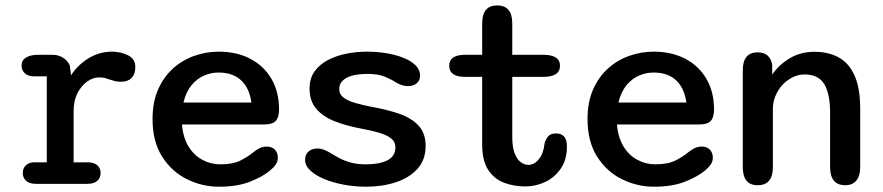

<svg xmlns="http://www.w3.org/2000/svg" viewBox="-20 -678 3256 708"><path d="M251.5 -79.5H301Q327 -79.5 339 -68.5Q351 -57.5 351 -40Q351 -22.5 338.8 -11.2Q326.5 0 301 0H113.5Q88.5 0 76.2 -11.2Q64 -22.5 64 -40Q64 -57.5 75.5 -68.5Q87 -79.5 107 -79.5H152.5V-396.5H105.5Q84.5 -396.5 72 -407.5Q59.5 -418.5 59.5 -436.5Q59.5 -455.5 76 -465.8Q92.5 -476 121 -476H173Q195 -476 212 -465.5Q229 -455 237.5 -436.5L242 -400.5Q267.5 -439.5 307.2 -463.5Q347 -487.5 392.5 -487.5Q425 -487.5 452 -474.2Q479 -461 479 -431Q479 -404.5 465 -390.5Q451 -376.5 427 -376.5Q413 -376.5 403.2 -379Q393.5 -381.5 383.5 -385Q374 -388.5 366.2 -390.5Q358.5 -392.5 345 -392.5Q322.5 -392.5 301 -377Q279.5 -361.5 265.5 -334Q251.5 -306.5 251.5 -269Z M787.5 10.5Q725 10.5 668.8 -17.5Q612.5 -45.5 577.5 -101Q542.5 -156.5 542.5 -239Q542.5 -301.5 563 -348Q583.5 -394.5 618 -425.5Q652.5 -456.5 696.2 -472Q740 -487.5 786.5 -487.5Q853.5 -487.5 903.5 -461Q953.5 -434.5 981.2 -386.8Q1009 -339 1009 -274.5Q1009 -245 996.8 -232Q984.5 -219 954.5 -219H651Q655 -171 675 -138.2Q695 -105.5 726 -88.8Q757 -72 792.5 -72Q839.5 -72 868 -86.8Q896.5 -101.5 916 -118Q926.5 -126.5 938.2 -132Q950 -137.5 964 -137.5Q982.5 -137.5 993.5 -126.2Q1004.5 -115 1004.5 -96.5Q1004.5 -82.5 996.5 -71Q988.5 -59.5 975 -48.5Q947 -25.5 900.5 -7.5Q854 10.5 787.5 10.5ZM656.5 -300H907Q899.5 -354 868.8 -382.2Q838 -410.5 786 -410.5Q758 -410.5 731.8 -399Q705.5 -387.5 685.8 -363.2Q666 -339 656.5 -300Z M1330.5 10.5Q1288 10.5 1247.8 3Q1207.5 -4.5 1175.2 -18Q1143 -31.5 1124 -49.5Q1105 -67.5 1105 -88.5Q1105 -108.5 1117.8 -119.5Q1130.5 -130.5 1151 -130.5Q1161.5 -130.5 1172.8 -126.5Q1184 -122.5 1197.5 -114.5Q1213.5 -104.5 1231.8 -94.8Q1250 -85 1274 -78.5Q1298 -72 1330 -72Q1379 -72 1408.5 -86.8Q1438 -101.5 1438 -135.5Q1438 -155.5 1421.8 -168Q1405.5 -180.5 1377 -188.8Q1348.5 -197 1311 -204Q1257 -214 1214.2 -230.8Q1171.5 -247.5 1146.5 -276.5Q1121.5 -305.5 1121.5 -352Q1121.5 -389 1140 -414.8Q1158.5 -440.5 1189 -456.5Q1219.5 -472.5 1257 -480Q1294.5 -487.5 1332.5 -487.5Q1369.5 -487.5 1404.5 -481.8Q1439.5 -476 1467.8 -464.8Q1496 -453.5 1512.5 -437Q1529 -420.5 1529 -399.5Q1529 -380.5 1516.2 -370.5Q1503.5 -360.5 1484.5 -360.5Q1472.5 -360.5 1462.5 -363.8Q1452.5 -367 1441 -373.5Q1426.5 -383.5 1401 -394.5Q1375.5 -405.5 1333.5 -405.5Q1317.5 -405.5 1299.5 -403.2Q1281.5 -401 1266 -394.8Q1250.5 -388.5 1240.8 -377.5Q1231 -366.5 1231 -349.5Q1231 -330 1247 -318Q1263 -306 1290.2 -298.2Q1317.5 -290.5 1353 -283.5Q1407.5 -274 1452.2 -258.5Q1497 -243 1523.2 -215Q1549.5 -187 1549.5 -140Q1549.5 -88.5 1519.2 -55.2Q1489 -22 1439.2 -5.8Q1389.5 10.5 1330.5 10.5Z M1695.5 -394.5Q1636.5 -394.5 1636.5 -435.5Q1636.5 -476 1695.5 -476H1758V-591.5Q1758 -658 1813.5 -658Q1869 -658 1869 -591.5V-476H1983Q2045 -476 2045 -435.5Q2045 -394.5 1983 -394.5H1869V-172.5Q1869 -135.5 1877.8 -112.8Q1886.5 -90 1900.2 -80Q1914 -70 1928 -70Q1950 -70 1967.2 -91.2Q1984.5 -112.5 1988 -149Q1992 -164 2001.2 -175Q2010.5 -186 2030.5 -186Q2049 -186 2059.8 -174.8Q2070.5 -163.5 2070.5 -137.5Q2070.5 -89.5 2048.2 -56.8Q2026 -24 1990.8 -7.2Q1955.5 9.5 1916.5 9.5Q1875.5 9.5 1839.2 -4Q1803 -17.5 1780.5 -51.2Q1758 -85 1758 -146V-394.5Z M2391.5 10.5Q2329 10.5 2272.8 -17.5Q2216.5 -45.5 2181.5 -101Q2146.5 -156.5 2146.5 -239Q2146.5 -301.5 2167 -348Q2187.5 -394.5 2222 -425.5Q2256.5 -456.5 2300.2 -472Q2344 -487.5 2390.5 -487.5Q2457.5 -487.5 2507.5 -461Q2557.5 -434.5 2585.2 -386.8Q2613 -339 2613 -274.5Q2613 -245 2600.8 -232Q2588.5 -219 2558.5 -219H2255Q2259 -171 2279 -138.2Q2299 -105.5 2330 -88.8Q2361 -72 2396.5 -72Q2443.5 -72 2472 -86.8Q2500.5 -101.5 2520 -118Q2530.5 -126.5 2542.2 -132Q2554 -137.5 2568 -137.5Q2586.5 -137.5 2597.5 -126.2Q2608.5 -115 2608.5 -96.5Q2608.5 -82.5 2600.5 -71Q2592.5 -59.5 2579 -48.5Q2551 -25.5 2504.5 -7.5Q2458 10.5 2391.5 10.5ZM2260.5 -300H2511Q2503.5 -354 2472.8 -382.2Q2442 -410.5 2390 -410.5Q2362 -410.5 2335.8 -399Q2309.5 -387.5 2289.8 -363.2Q2270 -339 2260.5 -300Z M3097 5Q3041 5 3041 -62V-261.5Q3041 -333 3019.2 -368.2Q2997.5 -403.5 2947.5 -403.5Q2924 -403.5 2902.8 -393Q2881.5 -382.5 2865.2 -364.8Q2849 -347 2839.5 -324.2Q2830 -301.5 2830 -277.5V-62Q2830 5 2774 5Q2719 5 2719 -62V-418.5Q2719 -485 2774 -485Q2819.5 -485 2827.5 -439V-403Q2852 -439 2892 -463Q2932 -487 2983.5 -487Q3035.5 -487 3073.2 -466Q3111 -445 3131.5 -398.8Q3152 -352.5 3152 -277.5V-62Q3152 -29.5 3137.8 -12.2Q3123.5 5 3097 5Z"/></svg>

Font: Sono Medium
Style: Regular
Weight: 500
Designer: Tyler Finck
Foundry: Tyler Finck
Version: Version 2.112